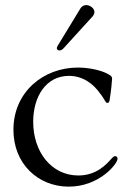

<svg xmlns="http://www.w3.org/2000/svg" viewBox="-20 -705 510 738"><path d="M242.2 12.4C361.2 13.5 431.8 -75.6 431.8 -94.5C431.8 -100.1 428.6 -104.8 423.3 -104.8C419.4 -104.8 415.5 -103 409.4 -96.2C389.9 -74.2 351.6 -30.5 281.2 -30.5C177.6 -30.5 107.6 -121.1 107.6 -236.9C107.6 -333.1 156.2 -413 244.7 -413.4C299.7 -413.4 339.8 -381.7 365.4 -344.8C384.2 -321.4 384.6 -309.3 392.8 -309.3C397.4 -309.3 400.2 -312.1 401.6 -321.7C407.3 -358.3 410.5 -391.7 410.9 -403.1C410.9 -409.4 407.3 -413.4 397.7 -419C371.4 -434.7 322.8 -445.3 279.5 -445.3C146.3 -445.3 31.6 -350.9 31.6 -206.3C31.6 -74.6 126.8 11.4 242.2 12.4ZM198.5 -519.9C198.5 -515.3 202.1 -511 208.1 -511C213.1 -511 219.1 -513.5 224.4 -519.5L335.9 -642C340.9 -647.7 343 -653.8 343 -658.7C343 -672.9 326.7 -685.4 311.4 -685.4C302.9 -685.4 294.4 -681.5 289.1 -672.6L201.3 -528.4C199.2 -524.9 198.5 -522 198.5 -519.9Z"/></svg>

Font: Margiela Serif
Style: Regular
Weight: 400
Designer: Andreas Faust, Stefan Endress
Version: Version 1.002;FEAKit 1.0